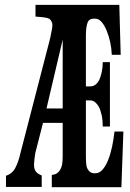

<svg xmlns="http://www.w3.org/2000/svg" viewBox="-20 -780 540 800"><path d="M127.9 -710.9V-759.8H477.1L482.9 -551.8H445.8Q444.8 -578.6 439 -605.2Q433.1 -631.8 423.8 -653.8Q414.6 -675.8 402.8 -689Q391.1 -702.1 377.9 -702.1H369.1Q353 -702.1 346.2 -689Q337.9 -669.9 337.9 -632.8V-419.9H354Q368.2 -419.9 377.4 -427Q386.7 -434.1 393.1 -445.8Q398.9 -458 403.6 -478.3Q408.2 -498.5 408.2 -521H438V-252.9H408.2Q408.2 -279.3 403.6 -300Q398.9 -320.8 393.1 -333Q386.2 -345.2 377.2 -353.5Q368.2 -361.8 354 -361.8H337.9V-129.9Q337.9 -110.4 339.4 -95.9Q340.8 -81.5 346.2 -74.2Q355.5 -58.1 372.1 -58.1H377.9Q394 -58.1 407.2 -73Q420.4 -87.9 430.4 -112.8Q440.4 -137.7 447 -168.7Q453.6 -199.7 457 -231.9H494.1L485.8 0H195.8V-50.8Q209.5 -52.7 217.8 -58.3Q226.1 -64 231 -73.2Q236.3 -82 238.8 -94.7Q241.2 -107.4 241.2 -129.9V-268.1H159.2L127 -142.1Q122.6 -114.3 121.8 -96.2Q121.1 -78.1 128.2 -67.1Q135.3 -56.2 153.8 -48.8V-1H4.9V-47.9Q31.2 -55.7 44.4 -81.5Q57.6 -107.4 64.9 -141.1L189 -620.6Q194.3 -645 196.5 -658.2Q198.7 -671.4 198.2 -678Q197.8 -684.6 194.8 -689.9Q191.4 -697.8 185.8 -701.4Q180.2 -705.1 167.2 -707Q154.3 -709 127.9 -710.9ZM173.8 -328.1H241.2V-615.2Z"/></svg>

Font: BIZ UDMincho
Style: Bold
Weight: 700
Monospace: yes
Designer: TypeBank Co., Ltd.
Foundry: Morisawa Inc.
Version: Version 1.06